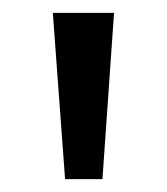

<svg xmlns="http://www.w3.org/2000/svg" viewBox="-20 -734 259 298"><path d="M62 -714 81 -456H139L157 -714Z"/></svg>

Font: Noto Sans Thai Looped SemiCondensed
Style: Regular
Weight: 400
Width: 4
Designer: Sasikarn Vongin, Ben Mitchell
Foundry: The Fontpad Ltd
Version: Version 1.001